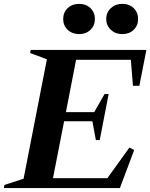

<svg xmlns="http://www.w3.org/2000/svg" viewBox="-78 -953 762 973"><path d="M-58.4 0 -55.6 -15.8 50.4 -50 39.8 -38.6 161.4 -661.4 166.8 -650 74.8 -684.2 77.6 -700H663.8L628.2 -518.2H595.8L584.4 -658L593.2 -650H298.6L309.2 -658.4L254.4 -376.2L247.2 -384.6H407L394.8 -376.6L452 -476.8H472.6L427.4 -243.2H407.8L388.6 -346.6L397.8 -338.6H238L248.6 -347L188.8 -41.6L182.6 -50H474.6L460.6 -42.4L577.8 -205.2L602 -192.8L529.6 0ZM541.6 -780.2Q507 -780.2 483.7 -801.9Q460.4 -823.6 460.4 -856.8Q460.4 -890 483.7 -911.7Q507 -933.4 541.6 -933.4Q577.2 -933.4 599.5 -911.7Q621.8 -890 621.8 -856.8Q621.8 -823.6 599.5 -801.9Q577.2 -780.2 541.6 -780.2ZM323.8 -780.2Q287.8 -780.2 265 -801.9Q242.2 -823.6 242.2 -856.8Q242.2 -890 265 -911.7Q287.8 -933.4 323.8 -933.4Q358 -933.4 380.5 -911.7Q403 -890 403 -856.8Q403 -823.6 380.5 -801.9Q358 -780.2 323.8 -780.2Z"/></svg>

Font: Wittgenstein
Style: Italic
Weight: 400
Italic angle: -11°
Designer: Jörg Drees
Foundry: Jörg Drees
Version: Version 1.500